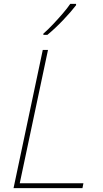

<svg xmlns="http://www.w3.org/2000/svg" viewBox="-20 -972 531 992"><path d="M50 0 201 -714H228L82 -25H411L406 0ZM204 -798Q227 -818 253.5 -846Q280 -874 304.5 -902.5Q329 -931 343 -952H373V-945Q347 -911 306 -868Q265 -825 225 -792H204Z"/></svg>

Font: Noto Sans Thin
Style: Italic
Weight: 100
Italic angle: -12°
Designer: Monotype Design Team
Foundry: Monotype Imaging Inc.
Version: Version 2.013; ttfautohint (v1.8.4.7-5d5b)